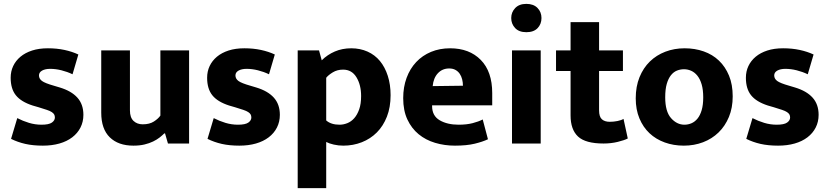

<svg xmlns="http://www.w3.org/2000/svg" viewBox="-20 -740 4275 990"><path d="M354 -357Q327 -370 297 -377.5Q267 -385 239 -385Q213 -385 197 -376Q181 -367 181 -351Q181 -334 196.5 -322.5Q212 -311 258 -298L288 -289Q348 -271 379 -236.5Q410 -202 410 -148Q410 -112 395 -82.5Q380 -53 352.5 -32Q325 -11 286.5 0Q248 11 201 11Q150 11 110.5 2Q71 -7 37 -24L69 -131Q98 -116 129.5 -106.5Q161 -97 194 -97Q232 -97 247.5 -108Q263 -119 263 -134Q263 -143 259.5 -149.5Q256 -156 247 -162Q238 -168 221.5 -173.5Q205 -179 179 -187L148 -196Q89 -215 62 -248.5Q35 -282 35 -339Q35 -372 48 -399.5Q61 -427 85.5 -447.5Q110 -468 145.5 -479.5Q181 -491 227 -491Q273 -491 312.5 -482.5Q352 -474 384 -459Z M807 -480H955V0H846L831 -52H827Q817 -42 803 -31Q789 -20 769.5 -10.5Q750 -1 725 5Q700 11 668 11Q590 11 546 -32Q502 -75 502 -159V-480H650V-171Q650 -134 668.5 -116.5Q687 -99 716 -99Q751 -99 773.5 -113.5Q796 -128 807 -144Z M1367 -357Q1340 -370 1310 -377.5Q1280 -385 1252 -385Q1226 -385 1210 -376Q1194 -367 1194 -351Q1194 -334 1209.5 -322.5Q1225 -311 1271 -298L1301 -289Q1361 -271 1392 -236.5Q1423 -202 1423 -148Q1423 -112 1408 -82.5Q1393 -53 1365.5 -32Q1338 -11 1299.5 0Q1261 11 1214 11Q1163 11 1123.5 2Q1084 -7 1050 -24L1082 -131Q1111 -116 1142.5 -106.5Q1174 -97 1207 -97Q1245 -97 1260.5 -108Q1276 -119 1276 -134Q1276 -143 1272.5 -149.5Q1269 -156 1260 -162Q1251 -168 1234.5 -173.5Q1218 -179 1192 -187L1161 -196Q1102 -215 1075 -248.5Q1048 -282 1048 -339Q1048 -372 1061 -399.5Q1074 -427 1098.5 -447.5Q1123 -468 1158.5 -479.5Q1194 -491 1240 -491Q1286 -491 1325.5 -482.5Q1365 -474 1397 -459Z M1750 11Q1725 11 1701 5.5Q1677 0 1662 -8V230H1515V-480H1625L1639 -429Q1668 -458 1706.5 -474.5Q1745 -491 1791 -491Q1837 -491 1875 -474Q1913 -457 1939 -425.5Q1965 -394 1979.5 -349Q1994 -304 1994 -249Q1994 -187 1975 -138.5Q1956 -90 1923 -57Q1890 -24 1845.5 -6.5Q1801 11 1750 11ZM1749 -381Q1719 -381 1696 -367Q1673 -353 1662 -339V-119Q1687 -97 1731 -97Q1751 -97 1771 -105Q1791 -113 1806.5 -130.5Q1822 -148 1832 -176Q1842 -204 1842 -245Q1842 -302 1818 -341.5Q1794 -381 1749 -381Z M2518 -197H2208V-193Q2208 -143 2247 -120Q2286 -97 2345 -97Q2386 -97 2417 -105Q2448 -113 2469 -124L2496 -22Q2469 -9 2427.5 1Q2386 11 2326 11Q2272 11 2223.5 -3.5Q2175 -18 2138.5 -48Q2102 -78 2080.5 -124Q2059 -170 2059 -234Q2059 -291 2076.5 -338.5Q2094 -386 2126 -420Q2158 -454 2202.5 -472.5Q2247 -491 2301 -491Q2400 -491 2459 -431Q2518 -371 2518 -260ZM2367 -298Q2367 -315 2363 -331Q2359 -347 2350.5 -359.5Q2342 -372 2328.5 -379.5Q2315 -387 2296 -387Q2261 -387 2238 -362.5Q2215 -338 2211 -296Z M2620 0V-480H2768V0ZM2694 -574Q2656 -574 2636 -595.5Q2616 -617 2616 -647Q2616 -677 2636.5 -698.5Q2657 -720 2694 -720Q2731 -720 2751.5 -699Q2772 -678 2772 -647Q2772 -616 2752 -595Q2732 -574 2694 -574Z M3192 -374H3069V-171Q3069 -138 3083.5 -125Q3098 -112 3124 -112Q3144 -112 3164 -116Q3184 -120 3195 -127L3217 -26Q3200 -17 3165.5 -8.5Q3131 0 3092 0Q2999 0 2960.5 -36Q2922 -72 2922 -145V-374H2847V-480H2922V-626H3069V-480H3192Z M3758 -243Q3758 -184 3738.5 -137Q3719 -90 3685 -57Q3651 -24 3605 -6.5Q3559 11 3506 11Q3453 11 3407.5 -5.5Q3362 -22 3329 -53Q3296 -84 3277 -129.5Q3258 -175 3258 -233Q3258 -294 3277.5 -342Q3297 -390 3331 -423Q3365 -456 3411 -473.5Q3457 -491 3510 -491Q3563 -491 3608.5 -475Q3654 -459 3687 -427.5Q3720 -396 3739 -350Q3758 -304 3758 -243ZM3606 -238Q3606 -277 3598 -304.5Q3590 -332 3576 -349.5Q3562 -367 3544 -375Q3526 -383 3507 -383Q3488 -383 3470.5 -376Q3453 -369 3439.5 -352Q3426 -335 3418 -307.5Q3410 -280 3410 -238Q3410 -165 3440 -131Q3470 -97 3509 -97Q3528 -97 3545.5 -104.5Q3563 -112 3576.5 -128.5Q3590 -145 3598 -172Q3606 -199 3606 -238Z M4145 -357Q4118 -370 4088 -377.5Q4058 -385 4030 -385Q4004 -385 3988 -376Q3972 -367 3972 -351Q3972 -334 3987.5 -322.5Q4003 -311 4049 -298L4079 -289Q4139 -271 4170 -236.5Q4201 -202 4201 -148Q4201 -112 4186 -82.5Q4171 -53 4143.5 -32Q4116 -11 4077.5 0Q4039 11 3992 11Q3941 11 3901.5 2Q3862 -7 3828 -24L3860 -131Q3889 -116 3920.5 -106.5Q3952 -97 3985 -97Q4023 -97 4038.5 -108Q4054 -119 4054 -134Q4054 -143 4050.5 -149.5Q4047 -156 4038 -162Q4029 -168 4012.5 -173.5Q3996 -179 3970 -187L3939 -196Q3880 -215 3853 -248.5Q3826 -282 3826 -339Q3826 -372 3839 -399.5Q3852 -427 3876.5 -447.5Q3901 -468 3936.5 -479.5Q3972 -491 4018 -491Q4064 -491 4103.5 -482.5Q4143 -474 4175 -459Z"/></svg>

Font: Mukta Malar ExtraBold
Style: Regular
Weight: 800
Designer: Aadarsh Rajan, Girish Dalvi, Yashodeep Gholap
Foundry: Ek Type
Version: Version 2.538;PS 1.000;hotconv 16.6.51;makeotf.lib2.5.65220;